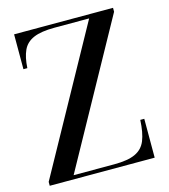

<svg xmlns="http://www.w3.org/2000/svg" viewBox="-112 -838 813 926"><g transform="rotate(-15 295.0 -375.0)"><path d="M21.5 0V-19.5L414 -730.5H241.5Q173.5 -730.5 136 -714.2Q98.5 -698 82.8 -663.8Q67 -629.5 64 -576H44.5V-750H538.5V-730.5L146 -19.5H348.5Q417 -19.5 454.2 -36.8Q491.5 -54 507 -92.2Q522.5 -130.5 525.5 -194H545.5V0Z"/></g></svg>

Font: Bodoni Moda 11pt Medium
Style: Regular
Weight: 500
Designer: Owen Earl
Foundry: indestructible type
Version: Version 2.004